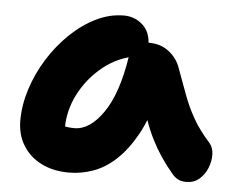

<svg xmlns="http://www.w3.org/2000/svg" viewBox="-43 -570 770 631"><g transform="rotate(5 341.5 -255.0)"><path d="M206 10Q154 10 115 -9.5Q76 -29 54 -64.5Q32 -100 32 -147Q32 -198 49 -251Q66 -304 96 -352Q126 -400 165.5 -438Q205 -476 250 -498Q295 -520 341 -520Q378 -520 404 -496Q430 -472 430 -428Q430 -412 421 -403Q412 -394 398 -391Q334 -381 285 -341.5Q236 -302 208 -247.5Q180 -193 180 -134Q180 -117 182.5 -102.5Q185 -88 193 -66L125 -168Q149 -150 167.5 -143.5Q186 -137 211 -137Q262 -137 306 -200.5Q350 -264 369 -387Q372 -411 390 -424.5Q408 -438 431 -438Q470 -438 497 -417Q524 -396 535 -365Q552 -319 566.5 -279.5Q581 -240 601.5 -203.5Q622 -167 657 -128Q670 -113 670.5 -90.5Q671 -68 662 -45.5Q653 -23 635.5 -8Q618 7 593 7Q575 7 564 0.5Q553 -6 545 -16Q523 -42 506 -67.5Q489 -93 474.5 -121.5Q460 -150 447.5 -185.5Q435 -221 422 -268L475 -272Q456 -192 426 -138Q396 -84 360.5 -51Q325 -18 285.5 -4Q246 10 206 10Z"/></g></svg>

Font: Shantell Sans
Style: Bold
Weight: 700
Designer: Stephen Nixon, Anya Danilova, Shantell Martin
Foundry: Arrow Type
Version: Version 1.011;[c5ecc13dd]